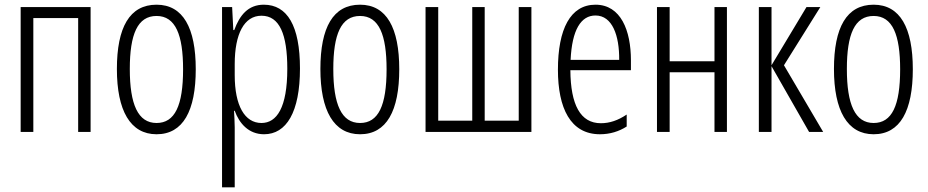

<svg xmlns="http://www.w3.org/2000/svg" viewBox="-20 -562 3953 818"><path d="M366 -532H68V0H122V-485H313V0H366Z M814 -267C814 -443 760 -542 647 -542C532 -542 478 -445 478 -268C478 -91 535 10 647 10C760 10 814 -90 814 -267ZM533 -268C533 -416 566 -494 647 -494C728 -494 760 -413 760 -267C760 -112 725 -38 647 -38C568 -38 533 -117 533 -268Z M1104 -542C1037 -542 1001 -497 978 -434H974L969 -532H926V236H980V-19C980 -45 978 -70 977 -90H980C999 -37 1039 10 1105 10C1200 10 1258 -84 1258 -270C1258 -452 1204 -542 1104 -542ZM1094 -495C1171 -495 1204 -416 1204 -269C1204 -103 1159 -38 1094 -38C1023 -38 980 -111 980 -242V-289C980 -417 1020 -495 1094 -495Z M1681 -267C1681 -443 1627 -542 1514 -542C1399 -542 1345 -445 1345 -268C1345 -91 1402 10 1514 10C1627 10 1681 -90 1681 -267ZM1400 -268C1400 -416 1433 -494 1514 -494C1595 -494 1627 -413 1627 -267C1627 -112 1592 -38 1514 -38C1435 -38 1400 -117 1400 -268Z M2244 -532H2190V-48H2045V-532H1992V-48H1847V-532H1793V0H2244Z M2517 -542C2410 -542 2357 -438 2357 -265C2357 -102 2410 10 2536 10C2579 10 2617 -2 2650 -23V-74C2613 -49 2577 -37 2540 -37C2453 -37 2411 -115 2410 -263H2668V-305C2668 -432 2625 -542 2517 -542ZM2517 -496C2589 -496 2619 -410 2618 -307H2411C2417 -435 2455 -496 2517 -496Z M2833 -532H2779V0H2833V-254H3024V0H3077V-532H3024V-301H2833Z M3416 -532 3267 -284V-532H3213V0H3267V-280L3427 0H3487L3320 -284L3475 -532Z M3869 -267C3869 -443 3815 -542 3702 -542C3587 -542 3533 -445 3533 -268C3533 -91 3590 10 3702 10C3815 10 3869 -90 3869 -267ZM3588 -268C3588 -416 3621 -494 3702 -494C3783 -494 3815 -413 3815 -267C3815 -112 3780 -38 3702 -38C3623 -38 3588 -117 3588 -268Z"/></svg>

Font: Noto Sans UI Condensed Light
Style: Regular
Weight: 300
Width: 3
Designer: Monotype Design Team
Foundry: Monotype Imaging Inc.
Version: Version 1.901